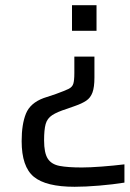

<svg xmlns="http://www.w3.org/2000/svg" viewBox="-20 -530 497 736"><path d="M256 -412V-510H350V-412ZM266 186Q156 186 109.5 147.5Q63 109 63 11Q63 -54 79.5 -94.5Q96 -135 147 -154L195 -170Q228 -182 242.5 -189Q257 -196 261 -209Q265 -222 265 -250V-313H342V-233Q342 -196 334.5 -175.5Q327 -155 310.5 -144Q294 -133 268 -124L237 -113Q199 -101 180 -88.5Q161 -76 155 -54.5Q149 -33 149 8Q149 56 163 78Q177 100 208.5 106Q240 112 294 112Q324 112 370 108.5Q416 105 457 100V170Q414 177 360.5 181.5Q307 186 266 186Z"/></svg>

Font: Saira
Style: Regular
Weight: 400
Designer: Hector Gatti with collaboration of the Omnibus-Type team
Foundry: Omnibus-Type
Version: Version 1.100; ttfautohint (v1.8.3)